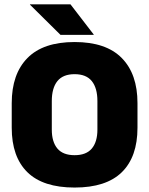

<svg xmlns="http://www.w3.org/2000/svg" viewBox="-20 -847 687 884"><path d="M323.5 16.5Q178 16.5 106 -54.2Q34 -125 34 -259V-372Q34 -506.5 106.5 -580Q179 -653.5 323.5 -653.5Q468 -653.5 540.5 -580Q613 -506.5 613 -372V-259Q613 -125 541 -54.2Q469 16.5 323.5 16.5ZM323.5 -132.5Q377 -132.5 402.8 -163.2Q428.5 -194 428.5 -250V-381.5Q428.5 -441.5 402.8 -473.5Q377 -505.5 323.5 -505.5Q270 -505.5 244.2 -473.5Q218.5 -441.5 218.5 -381.5V-250Q218.5 -194 244.2 -163.2Q270 -132.5 323.5 -132.5ZM304.5 -827 411.5 -688V-686.5H258.5L118 -825.5V-827Z"/></svg>

Font: Anek Gujarati ExtraBold
Style: Regular
Weight: 800
Version: Version 1.003